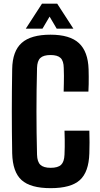

<svg xmlns="http://www.w3.org/2000/svg" viewBox="-20 -994 532 1024"><path d="M250 9.5Q143 9.5 95.2 -33.5Q47.5 -76.5 45 -176Q44 -236 43.5 -291.2Q43 -346.5 43 -400Q43 -453.5 43.5 -509Q44 -564.5 45 -625.5Q46.5 -721.5 95.8 -765.2Q145 -809 249.5 -809Q352.5 -809 401 -764Q449.5 -719 452.5 -624.5Q453 -606 453.2 -585.5Q453.5 -565 453 -544.8Q452.5 -524.5 451.5 -505.5H319.5Q320 -526 320.5 -547.2Q321 -568.5 321 -589.8Q321 -611 320 -631.5Q319.5 -669 303.2 -684.8Q287 -700.5 249.5 -700.5Q212 -700.5 195.2 -684.8Q178.5 -669 177.5 -631.5Q176 -570.5 175.2 -513.2Q174.5 -456 174.5 -400Q174.5 -344 175.2 -287Q176 -230 177.5 -169Q178.5 -131 195.5 -115Q212.5 -99 250 -99Q289 -99 305.8 -115Q322.5 -131 324 -169Q325 -191 325.2 -210Q325.5 -229 325.2 -249.8Q325 -270.5 324 -297H456.5Q457.5 -267 457.5 -235Q457.5 -203 456.5 -176Q453.5 -76.5 405.8 -33.5Q358 9.5 250 9.5ZM117.5 -841 204 -974.5H285L371.5 -841H282.5L244.5 -905.5L206.5 -841Z"/></svg>

Font: Big Shoulders Text Thin ExtraBold
Style: Regular
Weight: 800
Version: Version 2.002